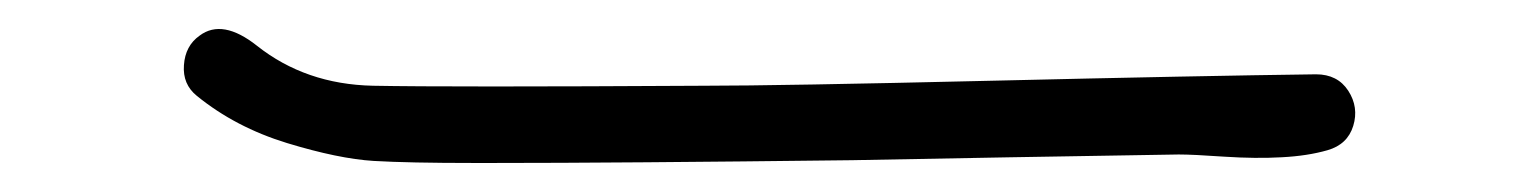

<svg xmlns="http://www.w3.org/2000/svg" viewBox="-20 -455 1040 131"><path d="M877.9 -404.3Q892.6 -404.3 899.9 -393.1Q907.2 -381.8 903.3 -369.1Q899.4 -356.4 885.7 -352.5Q872.1 -348.6 854.5 -347.7Q836.9 -346.7 815.4 -348.1Q793.9 -349.6 784.2 -349.6Q664.1 -347.7 561.5 -345.7Q403.3 -343.8 315.4 -343.8H303.7Q258.8 -343.8 234.9 -345.2Q210.9 -346.7 175.8 -357.4Q140.6 -368.2 114.3 -389.6Q104.5 -397.5 105.5 -410.6Q106.4 -423.8 116.2 -430.7Q131.8 -442.4 155.3 -423.8Q188.5 -397.5 234.4 -396.5Q286.1 -395.5 460 -396.5Q511.7 -396.5 655.8 -399.9Q799.8 -403.3 877.9 -404.3Z"/></svg>

Font: irohamaru Light
Style: Regular
Weight: 200
Designer: [Source Han Sans]
Ryoko NISHIZUKA  (kana & ideographs); Paul D. Hunt (Latin, Greek & Cyrillic); Wenlong ZHANG  (bopomofo
Version: Version 1.01